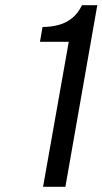

<svg xmlns="http://www.w3.org/2000/svg" viewBox="-20 -720 395 740"><path d="M146 0 245 -559H134L144 -616Q177 -616 205.8 -623.8Q234.5 -631.5 257.5 -649.8Q280.5 -668 296 -700H355L232 0Z"/></svg>

Font: Overpass
Style: Italic
Weight: 400
Italic angle: -10°
Designer: Delve Withrington, Dave Bailey, Thomas Jockin
Foundry: Delve Fonts LLC
Version: Version 4.000